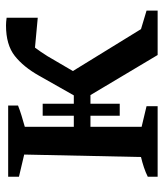

<svg xmlns="http://www.w3.org/2000/svg" viewBox="26 -558 532 623"><g transform="rotate(-90 291.5 -246.0)"><path d="M30 0V-32Q44 -39 60.5 -44.5Q77 -50 94 -54L102 -433L30 -450V-485H261V-453Q246 -447 228 -441.5Q210 -436 192 -431V-272H228V-373H267V-272H294L358 -385Q386 -435 422 -463.5Q458 -492 521 -492Q532 -492 546 -490V-389L449 -398Q442 -389 435 -378.5Q428 -368 421 -357L373 -275L509 -54L569 -36V0H425L295 -218H267V-123H228V-218H192V-52L259 -36V0Z"/></g></svg>

Font: Piazzolla Medium
Style: Regular
Weight: 500
Designer: Juan Pablo del Peral
Foundry: Huerta Tipografica
Version: Version 1.330